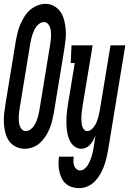

<svg xmlns="http://www.w3.org/2000/svg" viewBox="-37 -766 672 999"><path d="M91 8Q66 8 44.5 -3Q23 -14 10 -32.5Q-3 -51 -9 -74.5Q-15 -98 -16.5 -122.5Q-18 -147 -15.5 -172Q-13 -197 -9 -222L46 -557Q50 -578 55 -598.5Q60 -619 69 -639.5Q78 -660 90 -679.5Q102 -699 118.5 -713.5Q135 -728 156.5 -737Q178 -746 199 -746Q224 -746 245 -734Q266 -722 278.5 -703Q291 -684 297 -660.5Q303 -637 305 -612.5Q307 -588 304.5 -563Q302 -538 298 -513L243 -178Q239 -157 234 -136.5Q229 -116 220.5 -95.5Q212 -75 199.5 -56Q187 -37 170.5 -22Q154 -7 133 0.5Q112 8 91 8ZM97 -84Q108 -84 118.5 -90.5Q129 -97 136.5 -107Q144 -117 149 -127.5Q154 -138 157.5 -149Q161 -160 163.5 -171Q166 -182 168 -193L223 -528Q225 -540 226.5 -552Q228 -564 228.5 -576.5Q229 -589 228 -600.5Q227 -612 223.5 -623.5Q220 -635 211.5 -643Q203 -651 191 -651Q180 -651 169.5 -644Q159 -637 152 -627.5Q145 -618 140 -607Q135 -596 131.5 -585.5Q128 -575 125.5 -564Q123 -553 121 -542L66 -207Q64 -195 62.5 -183Q61 -171 60.5 -159Q60 -147 61 -135Q62 -123 65.5 -112Q69 -101 77 -92.5Q85 -84 97 -84ZM376 213Q356 213 338 207.5Q320 202 306 190Q292 178 284 161.5Q276 145 272 126.5Q268 108 267.5 88.5Q267 69 270 49H347Q345 61 345 72.5Q345 84 348.5 95Q352 106 360.5 113.5Q369 121 380 121Q392 121 402.5 112.5Q413 104 419.5 93.5Q426 83 431 71.5Q436 60 439.5 48.5Q443 37 445.5 25.5Q448 14 450 2L460 -62Q455 -49 448.5 -37Q442 -25 433 -14.5Q424 -4 411.5 2Q399 8 386 8Q369 8 354.5 -1.5Q340 -11 331 -25.5Q322 -40 317.5 -56.5Q313 -73 311 -90Q309 -107 308.5 -125Q308 -143 309 -160.5Q310 -178 312.5 -196Q315 -214 318 -232L352 -438H331L335 -530H445L393 -217Q392 -208 390.5 -198.5Q389 -189 388 -179.5Q387 -170 386.5 -160.5Q386 -151 386.5 -141.5Q387 -132 388 -123Q389 -114 392 -105.5Q395 -97 401.5 -90.5Q408 -84 417 -84Q428 -84 437.5 -91.5Q447 -99 453.5 -108.5Q460 -118 464.5 -128Q469 -138 472 -148.5Q475 -159 477.5 -169.5Q480 -180 482 -191L538 -530H615L525 17Q521 38 516 59.5Q511 81 503 101.5Q495 122 483.5 142Q472 162 455.5 178.5Q439 195 418 204Q397 213 376 213Z"/></svg>

Font: Iosevka Slab Semibold Extended
Style: Italic
Weight: 600
Width: 7
Italic angle: -9°
Monospace: yes
Designer: Belleve Invis
Foundry: Belleve Invis
Version: Version 11.1.0; ttfautohint (v1.8.3)